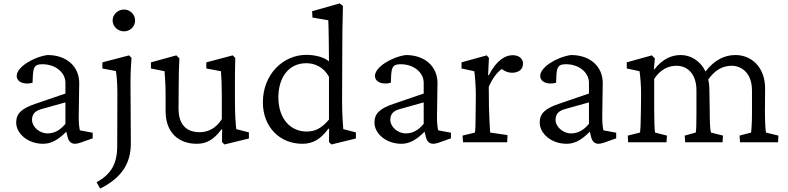

<svg xmlns="http://www.w3.org/2000/svg" viewBox="-20 -835 4623 1127"><path d="M233 9C279 9 321 -13 369 -62L377 -30C383 -5 398 9 420 9C431 9 450 4 470 -4L524 -23V-56L449 -70C445 -84 442 -118 442 -145L445 -349C444 -447 369 -512 259 -512C174 -500 78 -440 78 -390C78 -354 119 -336 171 -349L173 -393C176 -445 187 -458 229 -458C304 -458 364 -411 364 -349V-286L186 -225C106 -198 75 -168 75 -116C75 -51 143 9 233 9ZM168 -131C168 -163 183 -183 221 -194L364 -234V-108C332 -70 299 -52 259 -52C211 -52 168 -91 168 -131Z M547 235 568 272C699 206 748 120 748 6L746 -345C746 -414 749 -455 752 -495L738 -510L581 -469V-433L660 -418C663 -406 669 -358 669 -290L668 22C668 130 630 188 547 235ZM641 -715C641 -678 673 -651 708 -651C743 -651 773 -678 773 -715C773 -751 743 -779 708 -779C673 -779 641 -751 641 -715Z M1367 -77C1364 -101 1359 -151 1359 -249V-329C1359 -391 1359 -424 1361 -495L1346 -510L1191 -469V-433L1277 -417C1280 -383 1282 -326 1282 -275V-136C1248 -80 1198 -59 1153 -59C1081 -59 1028 -96 1028 -198L1029 -333C1029 -391 1030 -443 1033 -492L1015 -510L866 -469V-433L946 -417C949 -374 952 -331 952 -284V-183C952 -54 1031 9 1135 9C1190 9 1234 -13 1280 -76L1284 -75L1283 -2L1297 13L1441 -22V-58Z M1925 13 2069 -22V-58L1995 -77C1993 -100 1988 -163 1988 -243L1989 -513C1989 -613 1990 -702 1993 -800L1974 -815L1812 -769L1814 -732L1907 -716C1909 -688 1911 -531 1911 -475C1878 -502 1825 -513 1778 -513C1642 -513 1523 -399 1523 -234C1523 -92 1620 9 1755 9C1812 9 1860 -14 1908 -80L1912 -79L1911 -2ZM1614 -263C1614 -380 1674 -464 1778 -464C1827 -464 1880 -442 1911 -384V-133C1866 -80 1828 -63 1779 -63C1687 -63 1614 -136 1614 -263Z M2336 9C2382 9 2424 -13 2472 -62L2480 -30C2486 -5 2501 9 2523 9C2534 9 2553 4 2573 -4L2627 -23V-56L2552 -70C2548 -84 2545 -118 2545 -145L2548 -349C2547 -447 2472 -512 2362 -512C2277 -500 2181 -440 2181 -390C2181 -354 2222 -336 2274 -349L2276 -393C2279 -445 2290 -458 2332 -458C2407 -458 2467 -411 2467 -349V-286L2289 -225C2209 -198 2178 -168 2178 -116C2178 -51 2246 9 2336 9ZM2271 -131C2271 -163 2286 -183 2324 -194L2467 -234V-108C2435 -70 2402 -52 2362 -52C2314 -52 2271 -91 2271 -131Z M2698 0H2957L2959 -42L2857 -57C2855 -87 2851 -159 2850 -213L2849 -326C2871 -375 2897 -410 2925 -430C2943 -416 2964 -408 2985 -408C3022 -408 3050 -426 3050 -461C3050 -493 3024 -511 2989 -511C2948 -511 2896 -485 2849 -393L2845 -395L2850 -495L2837 -510L2689 -469V-433L2764 -417C2768 -390 2773 -329 2773 -277L2772 -184C2772 -106 2770 -69 2768 -57L2695 -39Z M3306 9C3352 9 3394 -13 3442 -62L3450 -30C3456 -5 3471 9 3493 9C3504 9 3523 4 3543 -4L3597 -23V-56L3522 -70C3518 -84 3515 -118 3515 -145L3518 -349C3517 -447 3442 -512 3332 -512C3247 -500 3151 -440 3151 -390C3151 -354 3192 -336 3244 -349L3246 -393C3249 -445 3260 -458 3302 -458C3377 -458 3437 -411 3437 -349V-286L3259 -225C3179 -198 3148 -168 3148 -116C3148 -51 3216 9 3306 9ZM3241 -131C3241 -163 3256 -183 3294 -194L3437 -234V-108C3405 -70 3372 -52 3332 -52C3284 -52 3241 -91 3241 -131Z M3667 0H3892L3895 -39L3825 -57C3822 -75 3820 -119 3820 -194V-372C3855 -425 3900 -449 3951 -449C4010 -449 4068 -407 4068 -304V-171C4068 -101 4067 -75 4064 -57L3999 -39L4002 0H4221L4224 -39L4153 -57C4148 -74 4146 -123 4146 -180L4144 -305C4144 -328 4142 -349 4137 -368C4175 -422 4220 -449 4275 -449C4329 -449 4394 -410 4394 -304V-171C4394 -100 4390 -75 4389 -57L4321 -39L4324 0H4547L4549 -39L4476 -57C4473 -74 4470 -123 4470 -180L4471 -315C4471 -441 4391 -512 4297 -512C4233 -512 4173 -483 4121 -415C4090 -481 4031 -512 3976 -512C3922 -512 3869 -489 3821 -428L3818 -429L3824 -492L3806 -510L3659 -469V-433L3734 -417C3738 -390 3744 -327 3743 -277L3742 -184C3741 -95 3739 -74 3737 -57L3665 -39Z"/></svg>

Font: TPK Tissa Web Quiz
Style: Regular
Weight: 400
Designer: Jacques Le Bailly, Suppakit Chalermlarp | Katatrad Co.,Ltd.
Foundry: Jacques Le Bailly, Cadson Demak Co.,Ltd.
Version: Version 5.000;Glyphs 3.1.2 (3151)